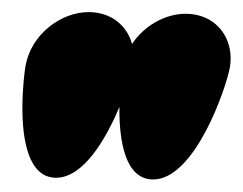

<svg xmlns="http://www.w3.org/2000/svg" viewBox="-20 -703 397 314"><path d="M21.8 -595.5C20.3 -587 16.6 -558.5 16.6 -526.5C16.6 -474.1 26.5 -412.3 71.8 -412.3C116.1 -412.3 153.1 -475 175.3 -528.2C174.7 -475 183.8 -409.5 230.4 -409.5C299.1 -409.5 350.2 -560.3 355.9 -592.7C356.8 -597.8 357.2 -602.8 357.2 -607.7C357.2 -647.3 328.9 -680.5 283.6 -680.5C250.4 -680.5 215.8 -661.1 195.9 -631.1C187.9 -660.9 162.1 -683.2 125 -683.2C79.1 -683.2 30.8 -646.3 21.8 -595.5Z"/></svg>

Font: TudorRose
Style: BoldOblique
Weight: 500
Version: Version 001.000